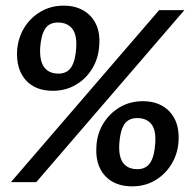

<svg xmlns="http://www.w3.org/2000/svg" viewBox="-20 -648 696 683"><path d="M18.8 0 546.1 -612H635.9L108.9 0ZM450.2 14.9Q387.2 14.9 352.6 -23.8Q318 -62.5 323.1 -129.9Q326.1 -174.7 348.5 -210.3Q370.9 -245.9 406.9 -267Q443 -288 487.8 -288Q529.2 -288 558.7 -270.6Q588.2 -253.1 603.1 -221.3Q618 -189.4 615 -143.9Q611.9 -99.1 589.3 -62.9Q566.6 -26.7 530.9 -5.9Q495.1 14.9 450.2 14.9ZM468.8 -46.2Q499.1 -46.2 514.1 -68.6Q529 -91.1 532 -135.9Q536 -184.1 518.8 -206Q501.6 -228 468.2 -228Q436.4 -228 421.9 -205.3Q407.4 -182.6 404.4 -137.9Q401.5 -90.1 418.2 -68.2Q434.9 -46.2 468.8 -46.2ZM168.1 -325Q105.1 -325 71 -363.7Q36.9 -402.5 40.9 -470.3Q45 -515.1 66.9 -550.4Q88.9 -585.8 125.1 -606.8Q161.3 -627.9 206.2 -627.9Q247.1 -627.9 276.8 -610.7Q306.6 -593.5 321.8 -561.4Q336.9 -529.3 332.8 -484.3Q329.8 -438.9 307.4 -402.8Q285 -366.6 248.9 -345.8Q212.9 -325 168.1 -325ZM188.3 -386.1Q218.1 -386.1 233.1 -408.5Q248 -430.9 251 -476.3Q254.4 -524.5 236.7 -546.2Q218.9 -567.9 186.1 -567.9Q154.8 -567.9 140.3 -545.2Q125.9 -522.5 122.9 -478.3Q120.5 -430.5 137.5 -408.3Q154.4 -386.1 188.3 -386.1Z"/></svg>

Font: Ancizar Sans Thin
Style: Italic
Weight: 100
Italic angle: -4°
Designer: Cesar Puertas, Viviana Monsalve, Julian Moncada, Julian Prieto, Jose Castro, Mariel Hernandez, Felipe Aragon, Sara Alarc
Version: Version 8.100